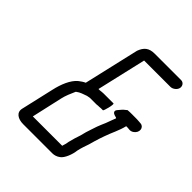

<svg xmlns="http://www.w3.org/2000/svg" viewBox="-186 -762 887 887"><g transform="rotate(45 257.0 -319.0)"><path d="M112 11H302C315 11 328 7 340 -2C358 -15 372 -52 375 -80C379 -99 387 -122 393 -139C395 -147 397 -155 400 -164L408 -190L417 -216C429 -251 446 -281 455 -319H465L476 -318C483 -317 491 -319 498 -324C522 -341 517 -372 494 -375L482 -376C473 -377 464 -377 455 -377H432C425 -377 417 -377 407 -376L401 -371C392 -365 380 -351 373 -342C362 -329 372 -320 382 -317L393 -314C394 -313 395 -313 396 -312V-311C389 -294 385 -281 378 -263C372 -248 367 -239 361 -222L352 -195C346 -177 340 -159 336 -140C330 -124 322 -96 318 -79C317 -71 315 -61 311 -50L310 -46H118L152 -197C157 -220 168 -245 177 -265C177 -266 179 -268 181 -269C192 -278 213 -285 228 -290L244 -293H281C286 -293 291 -293 296 -294C301 -294 307 -294 314 -295H327C331 -295 346 -352 339 -352H275C268 -352 260 -351 252 -350H243L299 -592H471C486 -592 503 -605 506 -620C509 -635 499 -649 484 -649H311C274 -649 256 -633 244 -601L181 -329C170 -324 160 -317 151 -310C123 -287 105 -242 95 -197L58 -36C51 -6 77 11 112 11Z"/></g></svg>

Font: Electronic
Style: It
Weight: 400
Version: Version 1.011